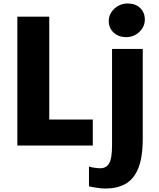

<svg xmlns="http://www.w3.org/2000/svg" viewBox="-20 -839 915 1107"><path d="M80 0V-743H264V-150H515V0ZM493 235V121Q499 124 519.8 127.5Q540.5 131 559 131Q592 131 609 103.2Q626 75.5 626 -1V-557H803V-40Q803 69 777 132Q751 195 703 221.5Q655 248 589 248Q564.5 248 534.5 243.2Q504.5 238.5 493 235ZM707 -625Q663.5 -625 635.2 -651.2Q607 -677.5 607 -718Q607 -745.5 622 -768.5Q637 -791.5 661.8 -805.2Q686.5 -819 716 -819Q760.5 -819 787.8 -793.2Q815 -767.5 815 -726Q815 -685 783.5 -655Q752 -625 707 -625Z"/></svg>

Font: Merriweather Sans Black
Style: Regular
Weight: 900
Designer: Eben Sorkin
Foundry: Eben Sorkin
Version: Version 1.008; ttfautohint (v1.7.19-72a1) -l 8 -r 50 -G 200 